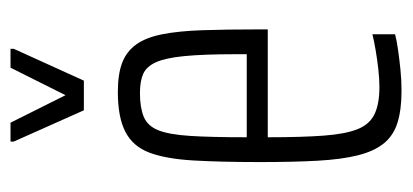

<svg xmlns="http://www.w3.org/2000/svg" viewBox="-224 -532 765 356"><g transform="rotate(-90 158.0 -354.5)"><path d="M167 8Q132 8 108 0.5Q84 -7 69.5 -25Q55 -43 47.5 -73Q40 -103 37.5 -147.5Q35 -192 35 -254Q35 -328 38 -378.5Q41 -429 52.5 -459.5Q64 -490 91 -504Q118 -518 165 -518Q198 -518 219 -510Q240 -502 253 -484Q266 -466 272 -435.5Q278 -405 279.5 -361Q281 -317 281 -256V-240H81Q81 -177 84 -136.5Q87 -96 96 -73.5Q105 -51 124 -42Q143 -33 174 -33Q189 -33 207 -35Q225 -37 242.5 -40Q260 -43 272 -46V-4Q261 -1 243.5 1.5Q226 4 206.5 6Q187 8 167 8ZM235 -259V-298Q235 -359 231.5 -394.5Q228 -430 220 -447.5Q212 -465 198.5 -471Q185 -477 163 -477Q136 -477 119 -470Q102 -463 94 -443Q86 -423 83.5 -384Q81 -345 81 -279H255ZM131 -581 73 -711V-717H108L159 -615L210 -717H245V-711L186 -581Z"/></g></svg>

Font: Saira UltraCondensed Light
Style: Regular
Weight: 300
Width: 1
Designer: Hector Gatti with collaboration of the Omnibus-Type team
Foundry: Omnibus-Type
Version: Version 1.101